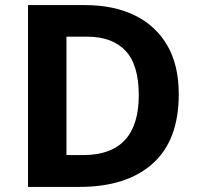

<svg xmlns="http://www.w3.org/2000/svg" viewBox="-20 -734 780 754"><path d="M682 -364Q682 -183 579.5 -91.5Q477 0 292 0H90V-714H314Q426 -714 508.5 -674Q591 -634 636.5 -556.5Q682 -479 682 -364ZM525 -360Q525 -479 473 -534.5Q421 -590 322 -590H241V-125H306Q525 -125 525 -360Z"/></svg>

Font: Noto Sans New Tai Lue
Style: Bold
Weight: 700
Version: Version 2.003